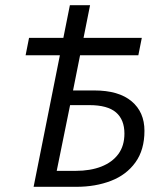

<svg xmlns="http://www.w3.org/2000/svg" viewBox="-20 -721 629 741"><path d="M109.7 0 249.7 -700.9H327.6L261.9 -371.9H343.8Q438.1 -371.9 487.8 -330.2Q537.5 -288.5 537.5 -216.3Q537.5 -142.7 502.8 -94.5Q468.1 -46.2 408.4 -23.1Q348.7 0 274.1 0ZM198.9 -61.6H272.1Q328.7 -61.6 371 -78.1Q413.3 -94.7 436.8 -126.5Q460.2 -158.4 460.2 -205.4Q460.2 -259.2 427.7 -287.2Q395.1 -315.3 324.5 -315.3H250.5ZM78.8 -507.6 92.1 -574.9H527.3L513.9 -507.6Z"/></svg>

Font: Source Sans Variable
Style: Italic
Weight: 200
Italic angle: -11°
Designer: Paul D. Hunt
Foundry: Adobe Systems Incorporated
Version: Version 3.006;hotconv 1.0.111;makeotfexe 2.5.65597